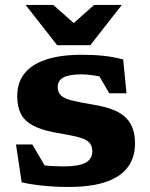

<svg xmlns="http://www.w3.org/2000/svg" viewBox="-20 -747 609 780"><path d="M312 -524.5Q361 -524.5 400.8 -520.2Q440.5 -516 480.5 -505.5L494 -368H424L353 -489L426 -425.5Q395 -435.5 363.8 -440.2Q332.5 -445 311.5 -445Q260.5 -445 237.5 -432.2Q214.5 -419.5 214.5 -394Q214.5 -372.5 227 -360Q239.5 -347.5 270 -339.5Q300.5 -331.5 355 -322.5Q396 -316 428.2 -305.2Q460.5 -294.5 482.8 -276.5Q505 -258.5 516.8 -231Q528.5 -203.5 528.5 -163.5Q528.5 -108.5 500 -69Q471.5 -29.5 411.8 -8.5Q352 12.5 258 12.5Q205.5 12.5 153.5 7.2Q101.5 2 68 -6.5L45 -160H111.5L191.5 -23.5L113 -83.5Q128.5 -79.5 149.8 -76.5Q171 -73.5 193.5 -72.2Q216 -71 236 -71Q301.5 -71 328.2 -86.2Q355 -101.5 355 -132Q355 -152.5 345.2 -164.8Q335.5 -177 316 -184.2Q296.5 -191.5 266.5 -197.2Q236.5 -203 196.5 -210Q143 -220.5 110.8 -238.8Q78.5 -257 64.2 -286Q50 -315 50 -356.5Q50 -412 80 -449.2Q110 -486.5 168.8 -505.5Q227.5 -524.5 312 -524.5ZM299 -636H260L362.5 -727H475L347 -563.5H212L84 -727H196.5Z"/></svg>

Font: Newsreader 7pt
Style: Bold
Weight: 700
Designer: Hugues Gentile
Foundry: Production Type
Version: Version 1.003